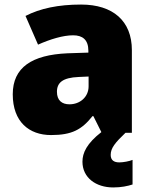

<svg xmlns="http://www.w3.org/2000/svg" viewBox="-20 -583 663 843"><path d="M466 97C466 67 486 43 531 0H559V-363C559 -491 476 -563 336 -563C236 -563 156 -546 92 -513L147 -387C201 -411 257 -428 301 -428C342 -428 368 -409 368 -360V-352L276 -349C120 -342 36 -287 36 -169C36 -48 108 10 204 10C296 10 339 -14 386 -73H390L425 -3C361 47 342 88 342 127C342 197 401 240 477 240C513 240 540 234 562 227V119C548 125 521 130 504 130C481 130 466 121 466 97ZM325 -245 369 -247V-204C369 -157 331 -125 285 -125C252 -125 230 -142 230 -180C230 -220 255 -242 325 -245Z"/></svg>

Font: Noto Sans Bengali Black
Style: Regular
Weight: 900
Designer: Jelle Bosma - Monotype Design Team
Foundry: Monotype Imaging Inc.
Version: Version 2.003